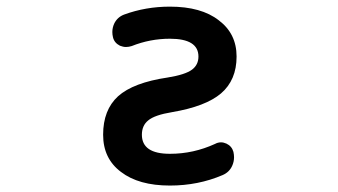

<svg xmlns="http://www.w3.org/2000/svg" viewBox="-20 -579 1040 590"><path d="M502 -8.8Q406.2 -8.8 351.6 -50.8Q296.9 -91.8 296.9 -165Q296.9 -241.2 342.8 -283.2Q389.6 -325.2 495.1 -340.8Q549.8 -349.6 570.3 -365.2Q589.8 -379.9 589.8 -405.3Q589.8 -460 502 -460Q441.4 -460 384.8 -437.5Q376 -434.6 367.2 -434.6Q358.4 -434.6 348.6 -438.5Q331.1 -447.3 327.1 -464.8Q325.2 -472.7 325.2 -480.5Q325.2 -494.1 331.1 -506.8Q340.8 -526.4 361.3 -534.2Q427.7 -558.6 502 -558.6Q598.6 -558.6 652.3 -516.6Q707 -475.6 707 -405.3Q707 -333 659.2 -292Q612.3 -252 508.8 -234.4Q455.1 -225.6 435.5 -209Q416 -193.4 416 -165Q416 -106.4 502 -106.4H502.9Q574.2 -106.4 640.6 -136.7Q649.4 -141.6 659.2 -141.6Q667 -141.6 675.8 -137.7Q692.4 -129.9 697.3 -112.3Q699.2 -103.5 699.2 -95.7Q699.2 -82 693.4 -69.3Q684.6 -49.8 664.1 -41Q588.9 -8.8 502 -8.8Z"/></svg>

Font: Rounded-X Mgen+ 2m medium
Style: Regular
Weight: 500
Designer: [Source Han Sans]
Ryoko NISHIZUKA  (kana & ideographs); Paul D. Hunt (Latin, Greek & Cyrillic); Wenlong ZHANG  (bopomofo
Version: Version 1.059.20150602